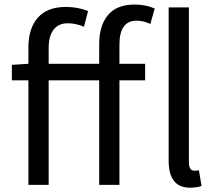

<svg xmlns="http://www.w3.org/2000/svg" viewBox="-20 -829 968 861"><path d="M424.8 -543V-629.9Q424.8 -714.8 464.4 -761.7Q503.9 -808.6 584 -808.6Q631.8 -808.6 673.8 -791L654.3 -721.7Q622.1 -736.3 592.8 -736.3Q515.6 -736.3 515.6 -628.9V-543H630.9V-468.8H515.6V0H424.8V-468.8H198.2V0H107.4V-468.8H33.2V-538.1L107.4 -543V-616.2Q107.4 -702.1 149.9 -750Q192.4 -797.9 275.4 -797.9Q330.1 -797.9 375 -779.3L356.4 -709Q321.3 -724.6 283.2 -724.6Q242.2 -724.6 220.2 -695.8Q198.2 -667 198.2 -613.3V-543ZM872.1 -65.4 883.8 4.9Q863.3 12.7 832 12.7Q736.3 12.7 736.3 -108.4V-795.9H827.1V-101.6Q827.1 -63.5 851.6 -63.5Q862.3 -63.5 872.1 -65.4Z"/></svg>

Font: GenYoGothic TW TTF Regular
Style: Regular
Weight: 400
Version: Version 1.300